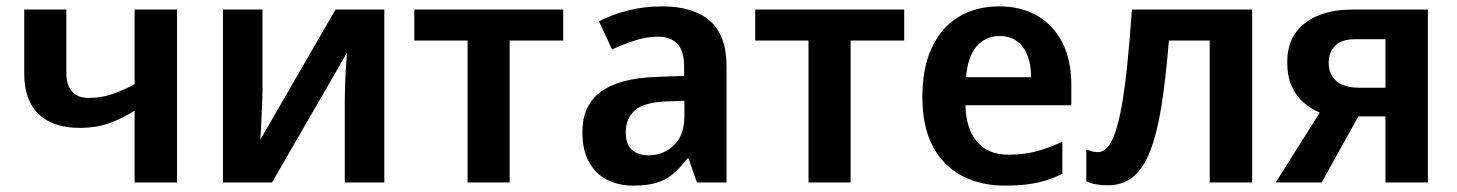

<svg xmlns="http://www.w3.org/2000/svg" viewBox="-20 -572 4569 602"><path d="M188 -344Q188 -305 206 -285Q224 -265 258 -265Q297 -265 332 -277Q367 -289 402 -308V-542H535V0H402V-225Q368 -203 326 -187Q284 -171 230 -171Q146 -171 101 -214.5Q56 -258 56 -340V-542H188Z M803 -284Q803 -270 802 -248.5Q801 -227 800 -203.5Q799 -180 798 -161.5Q797 -143 796 -134L1032 -542H1185V0H1061V-255Q1061 -278 1062 -308Q1063 -338 1065 -365.5Q1067 -393 1068 -407L833 0H679V-542H803Z M1746 -445H1578V0H1446V-445H1279V-542H1746Z M2056 -552Q2154 -552 2206 -506.5Q2258 -461 2258 -364V0H2165L2139 -75H2135Q2113 -46 2090 -26.5Q2067 -7 2037.5 1.5Q2008 10 1965 10Q1920 10 1884 -8Q1848 -26 1827 -63.5Q1806 -101 1806 -158Q1806 -242 1864 -284.5Q1922 -327 2039 -331L2125 -334V-361Q2125 -413 2103.5 -435Q2082 -457 2043 -457Q2007 -457 1970.5 -445Q1934 -433 1899 -417L1858 -505Q1898 -526 1948.5 -539Q1999 -552 2056 -552ZM2069 -254Q1998 -251 1970 -225.5Q1942 -200 1942 -157Q1942 -119 1961.5 -102Q1981 -85 2013 -85Q2060 -85 2093 -116.5Q2126 -148 2126 -210V-256Z M2815 -445H2647V0H2515V-445H2348V-542H2815Z M3112 -552Q3182 -552 3232.5 -522.5Q3283 -493 3311 -438.5Q3339 -384 3339 -306V-242H3007Q3009 -168 3043.5 -127.5Q3078 -87 3141 -87Q3190 -87 3229.5 -97.5Q3269 -108 3311 -128V-27Q3273 -8 3232 1Q3191 10 3131 10Q3055 10 2996.5 -20.5Q2938 -51 2905 -113Q2872 -175 2872 -267Q2872 -360 2902 -423.5Q2932 -487 2986.5 -519.5Q3041 -552 3112 -552ZM3114 -459Q3070 -459 3042 -426.5Q3014 -394 3009 -330H3213Q3213 -368 3202 -397Q3191 -426 3169 -442.5Q3147 -459 3114 -459Z M3906 0H3773V-445H3645Q3635 -322 3621 -236Q3607 -150 3585 -95.5Q3563 -41 3531 -16Q3499 9 3453 9Q3434 9 3416.5 6Q3399 3 3386 -4V-103Q3394 -100 3403.5 -97.5Q3413 -95 3423 -95Q3438 -95 3451 -108.5Q3464 -122 3475.5 -153.5Q3487 -185 3496.5 -237Q3506 -289 3514 -364.5Q3522 -440 3529 -542H3906Z M4124 0H3980L4118 -219Q4092 -230 4068.5 -249.5Q4045 -269 4030.5 -300.5Q4016 -332 4016 -377Q4016 -457 4071.5 -499.5Q4127 -542 4219 -542H4457V0H4324V-207H4239ZM4146 -376Q4146 -338 4170.5 -317.5Q4195 -297 4241 -297H4324V-449H4229Q4185 -449 4165.5 -428Q4146 -407 4146 -376Z"/></svg>

Font: Noto Sans Display SemiBold
Style: Regular
Weight: 600
Designer: Monotype Design Team
Foundry: Monotype Imaging Inc.
Version: Version 2.003